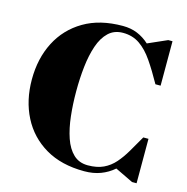

<svg xmlns="http://www.w3.org/2000/svg" viewBox="-112 -866 957 983"><g transform="rotate(15 367.0 -375.0)"><path d="M420 10Q298.5 10 213.8 -40Q129 -90 84.5 -177Q40 -264 40 -375Q40 -486.5 84.5 -573.2Q129 -660 213.8 -710Q298.5 -760 420 -760Q462.5 -760 497 -745.8Q531.5 -731.5 560.5 -705L662.5 -750H685V-514.5H657.5Q622 -578.5 589.2 -626.2Q556.5 -674 518.5 -700Q480.5 -726 430 -726Q383.5 -726 353.2 -697.2Q323 -668.5 306 -618.8Q289 -569 282 -506.2Q275 -443.5 275 -375Q275 -307 282 -244Q289 -181 306 -131.2Q323 -81.5 353.2 -52.8Q383.5 -24 430 -24Q478.5 -24 512.5 -40Q546.5 -56 572 -85Q597.5 -114 620 -152.5Q642.5 -191 668 -235.5H695.5V0H671.5L576 -46Q545 -19 506.5 -4.5Q468 10 420 10Z"/></g></svg>

Font: Bodoni Moda 9pt Black
Style: Regular
Weight: 900
Designer: Owen Earl
Foundry: indestructible type
Version: Version 2.005